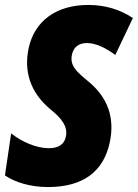

<svg xmlns="http://www.w3.org/2000/svg" viewBox="-26 -746 557 776"><path d="M168 10C309 10 393 -52 418 -172C438 -269 411 -351 331 -417C282 -457 255 -482 265 -526C271 -554 291 -572 325 -572C358 -572 396 -556 440 -524L511 -673C459 -708 398 -726 331 -726C202 -726 114 -662 90 -552C70 -459 95 -373 178 -304C220 -270 250 -236 240 -193C234 -162 209 -147 172 -147C121 -147 63 -172 19 -207L-6 -37C35 -9 97 10 168 10Z"/></svg>

Font: Noto Sans Condensed Black
Style: Italic
Weight: 900
Width: 3
Italic angle: -12°
Designer: Monotype Design Team
Foundry: Monotype Imaging Inc.
Version: Version 2.013